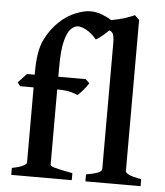

<svg xmlns="http://www.w3.org/2000/svg" viewBox="-51 -741 676 787"><g transform="rotate(5 287.0 -348.0)"><path d="M391.1 -652.8Q391.1 -644 377.2 -629.2Q363.3 -614.3 346.7 -600.8Q330.1 -587.4 321.3 -583Q300.3 -607.9 279.5 -619.1Q258.8 -630.4 245.1 -630.4Q230 -630.4 215.3 -616.2Q200.7 -602.1 191.2 -564.2Q181.6 -526.4 181.6 -456.1V-417.5H294.4L310.5 -401.9Q301.8 -387.7 287.8 -371.6Q273.9 -355.5 266.1 -349.6Q255.9 -354.5 236.8 -359.9Q217.8 -365.2 181.6 -365.2V-55.2Q181.6 -49.8 201.2 -44.2Q220.7 -38.6 273.4 -28.8V0H24.4V-28.8Q54.7 -34.2 69.6 -42Q84.5 -49.8 84.5 -55.2V-365.2H29.3L17.6 -379.9L52.7 -417.5H84.5V-431.6Q84.5 -514.2 106.4 -560.5Q128.4 -606.9 164.1 -640.1Q194.8 -668.5 229.7 -682.4Q264.6 -696.3 289.1 -696.3Q314 -696.3 337.2 -687.5Q360.4 -678.7 375.7 -668.5Q391.1 -658.2 391.1 -652.8ZM329.6 0V-28.8Q368.2 -35.6 381.1 -42.2Q394 -48.8 394 -56.2V-572.3Q394 -598.6 389.6 -610.1Q385.3 -621.6 372.1 -625.5Q358.9 -629.4 334 -632.3V-660.2Q375.5 -666.5 407.5 -674.1Q439.5 -681.6 472.7 -696.3L491.2 -678.2V-56.2Q491.2 -49.8 505.4 -42.5Q519.5 -35.2 556.6 -28.8V0Z"/></g></svg>

Font: Dai Banna SIL Medium
Style: Regular
Weight: 500
Designer: Victor Gaultney
Foundry: SIL International
Version: Version 4.000